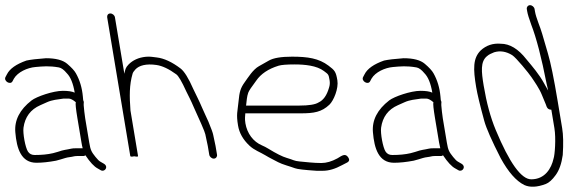

<svg xmlns="http://www.w3.org/2000/svg" viewBox="-33 -684 2274 742"><path d="M107.8 -55C129.8 -55 155.1 -57.7 183.5 -63L201.7 -68C214.7 -71.7 223.5 -75.5 237.7 -77C249.2 -78.2 253.2 -81 264.5 -81H289.5C292.2 -81 294.7 -82 297 -84C314.9 -57.2 330.7 -40.2 344.5 -33L356.7 -26C372 -17.6 388.5 -40.5 367.3 -52L355.2 -59C350.1 -61.7 343.7 -67.8 336.1 -77.5C320.7 -97 316.9 -102.8 311.9 -133L296.2 -227C293.7 -241.9 291.7 -264 290.5 -276.5C289.5 -286.1 293.1 -288 288.5 -297C288.4 -301.7 288 -306.3 287.2 -311C284.2 -344.5 275.2 -374.5 260.2 -401C254.6 -411 243.4 -423.2 226.6 -437.5C209.9 -451.8 182.6 -459 144.6 -459C110 -456.5 84.8 -453.5 69.1 -450C29.7 -436.1 4.6 -418.4 -6.1 -397L-11.4 -387C-20.8 -371 7.4 -354 15.4 -370L20.7 -380C35.5 -405.4 72.7 -422.3 103.7 -425C133.2 -427.6 156.3 -430.1 194.3 -423.5C203.8 -421.9 214.1 -414.4 225.2 -401C239.6 -386.6 249.8 -361.6 255.7 -326C245.6 -330.7 230.4 -333 210 -333C172.3 -333 108.3 -310.8 89 -295.9C43.3 -260.4 22.3 -219.5 26.2 -173C31.4 -109.9 48.6 -55 107.8 -55ZM266.2 -227 281.9 -133C283.2 -125 284.7 -117.7 286.5 -111H260.8C252.6 -111 246.4 -110.5 242.3 -109.5C222.1 -104.7 215.6 -106.1 189.8 -97L171.7 -92C150.6 -87.1 127.7 -85 100.8 -85C89.5 -85 81 -89.3 75.2 -98C64.6 -113.8 54.8 -169.3 57.8 -190.5C63.5 -232 85.2 -261 122.8 -277.5C129.6 -280.5 138.2 -284.3 148.6 -289C168.8 -298.1 188.8 -299.5 212.5 -303H232.5C239.9 -303 249 -298.3 259.9 -289C258.1 -283.7 260.2 -263 266.2 -227Z M805.7 -86 800 -120 790.9 -163C789.6 -170.3 783.5 -187.3 772.4 -214L761.4 -238C757.4 -246 752.6 -256.7 747 -270C737.5 -292.9 724 -318.8 714.5 -339C695.8 -381.7 679.2 -408.5 664.6 -419.5C631.5 -444.6 600.8 -458.7 572.6 -462C558.8 -463.6 546.4 -466.3 529.6 -464.5C502.3 -461.5 480.2 -451.5 463.6 -434.5C451.9 -422.5 450.8 -414.7 447.6 -399L411.2 -617C409.9 -625.2 401.6 -632 393.2 -632C384.9 -632 379.9 -625.2 381.2 -617L470.5 -81C471 -78.3 476 -78 485.7 -80C496 -78 501 -78.3 500.5 -81L471.2 -257C467.1 -311.7 466.5 -355.4 479.5 -399.5C480.7 -403.8 484.3 -409.2 490.1 -415.5C504.7 -431.5 532.5 -438.5 571.5 -432.9C594.2 -429.6 619.6 -417.7 647.9 -397C656.5 -391.3 669.5 -369.1 687 -330.5C690.1 -323.5 694.4 -315 699.7 -305C708.2 -289 725.7 -246 733.7 -230L744.9 -205C754.5 -183 759.7 -169.7 760.5 -165L770 -120L775.7 -86C777 -78.1 785.3 -71 793.2 -71C801.1 -71 807 -78.1 805.7 -86Z M918 -276C920.2 -294 921 -310.8 926.4 -325.8C928.9 -333 939.2 -348.4 957 -372C975 -398.4 1003.8 -417.8 1043.4 -430C1054.2 -433.3 1074.9 -435 1105.6 -435C1144.5 -435 1191.2 -430.6 1218.8 -409.5C1235.8 -396.5 1236.8 -397.7 1240.7 -374C1242.4 -364 1241.7 -354.3 1238.5 -345C1230.1 -315.5 1216.6 -296.5 1198 -288C1185.4 -280 1160.7 -276 1124 -276ZM915 -246H1129C1180.2 -246 1210 -250.8 1240.3 -279.7C1256.3 -295 1276.1 -341.8 1270.8 -373.7C1265.2 -407.2 1260.7 -412.1 1236.3 -430.5C1199.1 -458.5 1156.5 -465 1095.5 -465C1053.6 -465 1023.9 -460 1006.4 -450.1C993.4 -442.7 980.5 -435.4 967.7 -428.2C944.6 -415.3 926.3 -385.2 912.5 -366C896.5 -343.7 892.3 -329.4 888.8 -291.5C885.1 -252.3 879.4 -243.6 886.9 -199C891.6 -170.4 906.2 -144.5 930.6 -121.5C949.9 -103.2 972.3 -96.2 993.1 -83.5C1009.6 -73.4 1024.9 -66.4 1042.1 -57.1C1057.8 -48.6 1089.8 -40.4 1107 -33.8C1116 -30.3 1143.7 -27.1 1190 -24H1215C1237.7 -24 1262.4 -31.3 1289.3 -46L1308.7 -56C1317.4 -60.8 1318.6 -67.6 1312.3 -76.5C1301.6 -91.4 1290.8 -84.5 1271 -72C1249 -60 1228.3 -54 1208.8 -54C1178.3 -54 1148.5 -57.9 1125 -60C1102.7 -62 1101.9 -66.1 1074.8 -73.9C1058.7 -78.5 1035.1 -90.3 1003.8 -109.5C995.6 -114.5 987.6 -118.7 979.7 -122C945.6 -136.4 922 -168.2 915.4 -207.5C912.3 -226.7 914.6 -233.5 915 -246Z M1489.8 -55C1511.8 -55 1537.1 -57.7 1565.5 -63L1583.7 -68C1596.7 -71.7 1605.5 -75.5 1619.7 -77C1631.2 -78.2 1635.2 -81 1646.5 -81H1671.5C1674.2 -81 1676.7 -82 1679 -84C1696.9 -57.2 1712.7 -40.2 1726.5 -33L1738.7 -26C1754 -17.6 1770.5 -40.5 1749.3 -52L1737.2 -59C1732.1 -61.7 1725.7 -67.8 1718.1 -77.5C1702.7 -97 1698.9 -102.8 1693.9 -133L1678.2 -227C1675.7 -241.9 1673.7 -264 1672.5 -276.5C1671.5 -286.1 1675.1 -288 1670.5 -297C1670.4 -301.7 1670 -306.3 1669.2 -311C1666.2 -344.5 1657.2 -374.5 1642.2 -401C1636.6 -411 1625.4 -423.2 1608.6 -437.5C1591.9 -451.8 1564.6 -459 1526.6 -459C1492 -456.5 1466.8 -453.5 1451.1 -450C1411.7 -436.1 1386.6 -418.4 1375.9 -397L1370.6 -387C1361.2 -371 1389.4 -354 1397.4 -370L1402.7 -380C1417.5 -405.4 1454.7 -422.3 1485.7 -425C1515.2 -427.6 1538.3 -430.1 1576.3 -423.5C1585.8 -421.9 1596.1 -414.4 1607.2 -401C1621.6 -386.6 1631.8 -361.6 1637.7 -326C1627.6 -330.7 1612.4 -333 1592 -333C1554.3 -333 1490.3 -310.8 1471 -295.9C1425.3 -260.4 1404.3 -219.5 1408.2 -173C1413.4 -109.9 1430.6 -55 1489.8 -55ZM1648.2 -227 1663.9 -133C1665.2 -125 1666.7 -117.7 1668.5 -111H1642.8C1634.6 -111 1628.4 -110.5 1624.3 -109.5C1604.1 -104.7 1597.6 -106.1 1571.8 -97L1553.7 -92C1532.6 -87.1 1509.7 -85 1482.8 -85C1471.5 -85 1463 -89.3 1457.2 -98C1446.6 -113.8 1436.8 -169.3 1439.8 -190.5C1445.5 -232 1467.2 -261 1504.8 -277.5C1511.6 -280.5 1520.2 -284.3 1530.6 -289C1550.8 -298.1 1570.8 -299.5 1594.5 -303H1614.5C1621.9 -303 1631 -298.3 1641.9 -289C1640.1 -283.7 1642.2 -263 1648.2 -227Z M2002.9 -649 2004.4 -640C2006.2 -629.3 2011.4 -612.3 2019.9 -589C2039.8 -537.9 2059.6 -461.6 2079.5 -360C2081.8 -348.7 2083.7 -340 2085.4 -334C2082.6 -338.7 2077.2 -348.2 2069.2 -362.8C2050.6 -396.7 2025.6 -425.8 2001.2 -455C1970 -495 1937 -515 1902.2 -515C1871.9 -517.5 1846 -508.8 1824.6 -489C1794.4 -458.9 1795.4 -417.7 1807.1 -347.6C1811.6 -320.6 1822 -277.2 1838.4 -217.1C1846.2 -188.5 1867.3 -140.5 1901.8 -73C1931.2 -19.3 1961.6 15.4 1993.2 31C2014.9 41 2042.5 39.7 2076.1 27.1C2088.3 22.5 2101.2 10.9 2114.6 -7.6C2128.1 -26.1 2137.2 -51.9 2141.8 -85C2144.6 -128.3 2143.9 -163 2139.5 -189L2122.2 -293C2107.7 -380.3 2095.1 -441.7 2084.6 -477C2074 -512.3 2066.6 -537.7 2062.4 -553C2055.3 -578.9 2038.7 -614.1 2034.4 -640L2032.9 -649C2031.6 -656.9 2023.3 -664 2015.4 -664C2007.5 -664 2001.6 -656.9 2002.9 -649ZM2097.7 -260 2109.5 -189C2116.2 -148.9 2111.1 -83.9 2106.2 -71C2098 -33.7 2073.3 9 2020 9C1981.5 9 1935.7 -54.7 1882.7 -182C1862.7 -230 1847.2 -287.1 1836.2 -353.2C1827.1 -407.7 1823.7 -444.9 1847.9 -466C1858.7 -475.4 1864.6 -476.4 1876.7 -482C1900 -489 1923.2 -485.2 1946.5 -470.8C1961.4 -461.5 2010.6 -401.2 2020.7 -386C2032.7 -368.1 2051.3 -342.3 2061.6 -316.2C2068.2 -299.4 2073.1 -287.7 2076.2 -281L2079.9 -271C2083.1 -263.7 2089 -260 2097.7 -260Z"/></svg>

Font: MewTooHand
Style: Lta
Weight: 400
Designer: Mew Too, Robert Jablonski
Version: Version 0.77